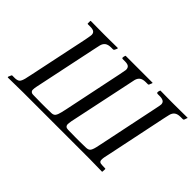

<svg xmlns="http://www.w3.org/2000/svg" viewBox="-103 -952 1261 1261"><g transform="rotate(45 527.5 -322.0)"><path d="M154.8 -646Q156.2 -646 179.4 -645.8Q202.6 -645.5 231.9 -645.3Q261.2 -645 277.8 -645H294.9Q312.5 -645 338.9 -645.3Q365.2 -645.5 384.8 -645.8Q404.3 -646 405.8 -646Q407.2 -645.5 407.7 -643.1Q408.2 -640.6 407.2 -640.1Q406.2 -637.7 403.6 -632.1Q400.9 -626.5 399.9 -624Q397 -617.2 390.1 -617.2H371.1Q344.7 -616.7 330.6 -606Q316.4 -595.2 311 -574.2Q310.5 -572.3 305.9 -551Q301.3 -529.8 298.8 -518.1L209 -89.8Q205.1 -72.3 205.1 -58.1Q205.1 -46.4 211.9 -42Q215.8 -35.2 235.8 -35.2Q258.8 -34.2 306.2 -34.2H344.2Q381.8 -34.2 399.9 -35.2Q419.4 -35.6 428.2 -47.6Q437 -59.6 442.9 -85Q444.3 -90.8 447 -102.8Q449.7 -114.7 451.2 -121.1L537.1 -534.2Q540.5 -549.8 543.9 -570.8Q545.9 -576.7 545.9 -585.9Q544.9 -602.5 534.4 -609.9Q523.9 -617.2 501 -617.2H481.9Q473.1 -617.2 473.1 -624Q473.1 -635.3 478 -645L479 -646H482.9H728Q730 -645.5 730 -643.3Q730 -641.1 729 -640.1Q728 -637.7 725.6 -632.1Q723.1 -626.5 722.2 -624Q722.2 -621.1 719.7 -619.1Q717.3 -617.2 714.8 -617.2H692.9Q666 -616.7 652.1 -606Q638.2 -595.2 632.8 -574.2Q625 -538.1 621.1 -518.1L530.8 -89.8Q526.9 -65.4 526.9 -60.1Q528.3 -35.2 555.2 -35.2Q579.1 -34.2 626 -34.2H663.1Q702.1 -34.2 720.2 -35.2Q741.7 -35.6 751 -45.9Q760.3 -56.2 767.1 -85Q768.6 -90.8 771 -102.8Q773.4 -114.7 774.9 -121.1L860.8 -534.2Q866.2 -557.6 868.2 -570.8Q870.1 -582.5 870.1 -585.9Q869.6 -601.6 859.4 -608.9Q849.1 -616.2 828.1 -617.2H806.2Q797.9 -617.2 795.9 -624Q795.9 -635.3 800.8 -645L801.8 -646H806.2Q807.6 -646 825.2 -645.8Q842.8 -645.5 866.9 -645.3Q891.1 -645 908.2 -645H929.2Q944.3 -645 974.1 -645.3Q1003.9 -645.5 1028.3 -645.8Q1052.7 -646 1054.2 -646Q1055.2 -645.5 1054.9 -643.1Q1054.7 -640.6 1053.2 -640.1Q1048.8 -629.4 1047.9 -624Q1045.9 -617.2 1039.1 -617.2H1016.1Q989.7 -616.7 975.6 -606Q961.4 -595.2 956.1 -574.2Q955.6 -571.8 952.1 -556.9Q948.7 -542 946.8 -533.2L858.9 -110.8Q857.4 -105 855 -92.8Q852.5 -80.6 851.1 -74.2Q849.1 -65.4 849.1 -51.8Q849.1 -39.1 856.2 -33.9Q863.3 -28.8 879.9 -28.8Q888.7 -27.8 907.2 -27.8Q910.2 -27.8 910.2 -23.9Q910.2 -10.7 909.2 -4.9Q910.6 -1.5 907.2 2Q888.7 1.5 849.1 1Q809.6 0.5 791 0H671.9H490.2H391.1H172.9Q150.4 0.5 102.8 1Q55.2 1.5 32.2 2Q28.8 -1.5 30.8 -4.9Q32.2 -7.8 34.9 -14.4Q37.6 -21 39.1 -23.9Q41 -27.8 43.9 -27.8H70.8Q93.3 -29.3 102.5 -38.3Q111.8 -47.4 119.1 -75.2Q119.6 -76.7 122.6 -91.8Q125.5 -106.9 127.9 -115.2L215.8 -534.2Q220.2 -555.7 223.1 -575.2Q224.1 -579.1 224.1 -585.9Q223.6 -602.5 212.6 -609.9Q201.7 -617.2 179.2 -617.2H158.2Q151.4 -617.2 152.8 -624V-640.1Q151.9 -640.6 152.6 -643.1Q153.3 -645.5 154.8 -646Z"/></g></svg>

Font: Common Serif News
Style: Italic
Weight: 450
Italic angle: -12°
Designer: Philipp H. Poll, Khaled Hosny
Foundry: Stefan Peev, Context Ltd.
Version: Version 1.026